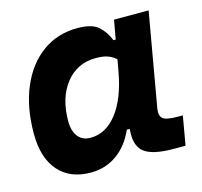

<svg xmlns="http://www.w3.org/2000/svg" viewBox="-83 -613 753 715"><g transform="rotate(-15 293.0 -255.5)"><path d="M400.4 -444.3 413.6 -517.6H546.9L483.4 -154.8Q482.4 -148.4 482.4 -142.6Q482.4 -126.5 491.7 -118.2Q504.4 -106.9 550.3 -106.9H568.8L549.3 4.9H504.9Q421.4 4.9 389.6 -21Q363.8 -42.5 363.8 -88.4Q363.8 -98.1 364.7 -109.4H353.5Q328.1 -51.8 284.2 -20.8Q240.2 10.3 184.1 10.3Q103.5 10.3 59.3 -40.5Q15.1 -91.3 15.1 -184.1Q15.1 -285.6 47.4 -361.8Q79.6 -438 137.7 -480.2Q195.8 -522.5 272.9 -522.5Q328.6 -522.5 353.3 -500.7Q377.9 -479 391.6 -444.3ZM310.5 -397Q238.8 -397 194.8 -341.8Q150.9 -286.6 150.9 -196.3Q150.9 -157.7 168 -136.5Q185.1 -115.2 215.8 -115.2Q274.9 -115.2 318.1 -170.4Q361.3 -225.6 379.4 -325.7L387.7 -371.6Q376 -382.8 358.4 -389.9Q340.8 -397 310.5 -397Z"/></g></svg>

Font: CaskaydiaCove NFP
Style: Bold Italic
Weight: 700
Italic angle: -10°
Designer: Aaron Bell
Foundry: Saja Typeworks
Version: Version 2111.001; VTT 6.35;Nerd Fonts 3.1.1